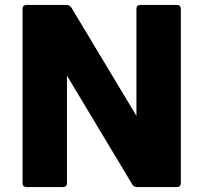

<svg xmlns="http://www.w3.org/2000/svg" viewBox="-20 -754 820 774"><path d="M87 0Q71 0 71 -16V-718Q71 -734 87 -734H249Q260 -734 268 -723L530 -287V-718Q530 -734 546 -734H693Q709 -734 709 -718V-16Q709 0 693 0H532Q519 0 513 -11L250 -449V-16Q250 0 234 0Z"/></svg>

Font: LINE Seed Sans TH App ExtraBold
Style: Regular
Weight: 800
Designer: Dalton Maag Ltd | Thai characters by Cadson Demak Co.,Ltd.
Foundry: Dalton Maag Ltd
Version: Version 1.003